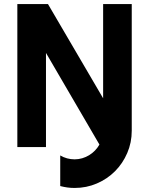

<svg xmlns="http://www.w3.org/2000/svg" viewBox="-20 -720 730 940"><path d="M625 -80.1Q625 -22 603 29.1Q581.1 80.1 543.2 118.2Q505.4 156.2 454.3 178.2Q403.3 200.2 345.2 200.2Q326.7 200.2 309.3 197.8Q292 195.3 274.9 190.9V41Q290.5 50.3 308.3 55.2Q326.2 60.1 345.2 60.1Q364.7 60.1 382.8 54.7Q400.9 49.3 416.5 39.8Q432.1 30.3 445.1 16.8Q458 3.4 466.8 -12.2L205.1 -460.9V0H64.9V-700.2H214.8L484.9 -238.8V-700.2H625Z"/></svg>

Font: Righteous
Style: Regular
Weight: 400
Version: Version 1.000